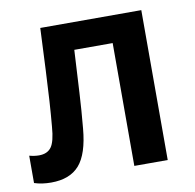

<svg xmlns="http://www.w3.org/2000/svg" viewBox="-67 -611 694 685"><g transform="rotate(-10 280.5 -268.0)"><path d="M65 7Q31 7 4 -2V-101Q23 -96 39 -96Q69 -96 83.5 -115.5Q98 -135 102 -189Q106 -233 109 -280.5Q112 -328 115 -390.5Q118 -453 122 -543H488V0H367V-445H228Q223 -355 219.5 -291Q216 -227 210 -163Q202 -72 167.5 -32.5Q133 7 65 7Z"/></g></svg>

Font: Noto Sans SemiCondensed SemiBold
Style: Regular
Weight: 600
Width: 4
Designer: Monotype Design Team
Foundry: Monotype Imaging Inc.
Version: Version 2.013; ttfautohint (v1.8.4.7-5d5b)